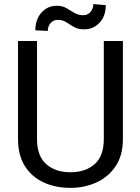

<svg xmlns="http://www.w3.org/2000/svg" viewBox="-20 -912 688 942"><path d="M489.3 -710.9H583V-230Q583 -149.9 547.4 -96.7Q511.7 -43.5 452.9 -16.8Q394 9.8 325.2 9.8Q252.9 9.8 194.6 -16.8Q136.2 -43.5 102.3 -96.7Q68.4 -149.9 68.4 -230V-710.9H161.6V-230Q161.6 -146.5 206.8 -106.7Q252 -66.9 325.2 -66.9Q399.4 -66.9 444.3 -106.7Q489.3 -146.5 489.3 -230ZM438 -892.1 499 -886.7Q499 -833 468.5 -800.5Q438 -768.1 393.6 -768.1Q368.7 -768.1 352.5 -775.1Q336.4 -782.2 323.7 -791.3Q311 -800.3 297.1 -807.4Q283.2 -814.5 262.7 -814.5Q242.2 -814.5 228.3 -798.8Q214.4 -783.2 214.4 -760.3L153.3 -763.2Q153.3 -816.9 183.6 -850.3Q213.9 -883.8 258.3 -883.8Q286.1 -883.8 305.7 -872.3Q325.2 -860.8 344.2 -849.1Q363.3 -837.4 389.2 -837.4Q409.7 -837.4 423.8 -853.3Q438 -869.1 438 -892.1Z"/></svg>

Font: Vazirmatn RD UI FD
Style: Regular
Weight: 400
Designer: Saber Rastikerdar
Foundry: Saber Rastikerdar
Version: Version 33.003